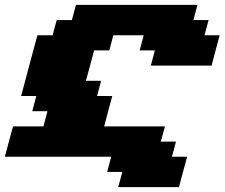

<svg xmlns="http://www.w3.org/2000/svg" viewBox="-20 -645 924 790"><path d="M466.3 125H716.3Q721.7 104 732.9 62.5Q744.1 21 750 0H687.5L704.1 -62.5H641.6L658.7 -125H408.7Q414.1 -145.5 425 -187.3Q436 -229 441.9 -250H379.4L396 -312.5H333.5Q339.4 -333 350.6 -375Q361.8 -417 367.2 -437.5H429.7L446.3 -500H571.3L554.7 -437.5H617.2L600.6 -375H850.6Q856 -395.5 866.9 -437.3Q877.9 -479 883.8 -500H821.3L838.4 -562.5H775.9L792.5 -625H292.5L275.9 -562.5H213.4L196.3 -500H133.8Q122.6 -458 100.3 -375Q78.1 -292 66.9 -250H129.4L112.8 -187.5H175.3L158.7 -125H33.7Q27.8 -104 16.6 -62.5Q5.4 -21 0 0H437.5L420.9 62.5H483.4Z"/></svg>

Font: Faithful 32x
Style: BoldOblique
Weight: 400
Foundry: Faithful Resource Pack
Version: Version 1.0; January 27, 2023